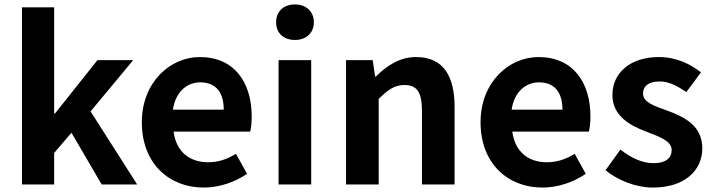

<svg xmlns="http://www.w3.org/2000/svg" viewBox="-20 -831 3217 865"><path d="M79 0H224V-142L302 -233L438 0H598L388 -329L580 -560H419L228 -320H224V-798H79Z M898 14C967 14 1038 -10 1093 -48L1043 -138C1002 -113 963 -100 918 -100C834 -100 774 -147 762 -238H1107C1111 -252 1114 -279 1114 -306C1114 -462 1034 -574 880 -574C747 -574 619 -461 619 -280C619 -95 741 14 898 14ZM759 -337C771 -418 823 -460 882 -460C955 -460 988 -412 988 -337Z M1235 0H1382V-560H1235ZM1309 -651C1359 -651 1394 -682 1394 -731C1394 -779 1359 -811 1309 -811C1257 -811 1224 -779 1224 -731C1224 -682 1257 -651 1309 -651Z M1539 0H1686V-385C1727 -426 1757 -448 1802 -448C1857 -448 1881 -418 1881 -331V0H2028V-349C2028 -490 1976 -574 1855 -574C1779 -574 1722 -534 1673 -486H1670L1659 -560H1539Z M2424 14C2493 14 2564 -10 2619 -48L2569 -138C2528 -113 2489 -100 2444 -100C2360 -100 2300 -147 2288 -238H2633C2637 -252 2640 -279 2640 -306C2640 -462 2560 -574 2406 -574C2273 -574 2145 -461 2145 -280C2145 -95 2267 14 2424 14ZM2285 -337C2297 -418 2349 -460 2408 -460C2481 -460 2514 -412 2514 -337Z M2921 14C3066 14 3144 -64 3144 -163C3144 -266 3062 -304 2988 -332C2928 -354 2877 -369 2877 -410C2877 -442 2901 -464 2952 -464C2993 -464 3032 -444 3072 -416L3138 -505C3092 -541 3029 -574 2948 -574C2820 -574 2739 -503 2739 -403C2739 -309 2818 -266 2889 -239C2948 -216 3006 -197 3006 -155C3006 -120 2981 -96 2925 -96C2872 -96 2825 -119 2775 -157L2708 -64C2764 -18 2846 14 2921 14Z"/></svg>

Font: Noto Sans JP
Style: Bold
Weight: 700
Designer: Ryoko NISHIZUKA 西塚涼子 (kana, bopomofo & ideographs); Paul D. Hunt (Latin, Greek & Cyrillic); Sandoll Communications 산돌커뮤니
Foundry: Adobe
Version: Version 2.004;hotconv 1.0.118;makeotfexe 2.5.65603